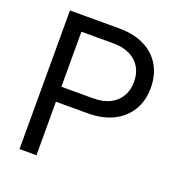

<svg xmlns="http://www.w3.org/2000/svg" viewBox="-131 -837 881 947"><g transform="rotate(20 309.0 -364.0)"><path d="M75.7 0V-727.5H334Q412.1 -727.5 467.3 -699.7Q522.5 -671.9 551.8 -621.8Q581.1 -571.8 581.1 -504.4Q581.1 -437 551 -387Q521 -336.9 465.1 -308.8Q409.2 -280.8 331.1 -280.8H126V-359.4H330.6Q382.8 -359.4 418.9 -377.4Q455.1 -395.5 474.1 -428.2Q493.2 -460.9 493.2 -504.4Q493.2 -548.3 474.1 -580.6Q455.1 -612.8 418.9 -630.6Q382.8 -648.4 330.6 -648.4H164.6V0Z"/></g></svg>

Font: Inter 28pt
Style: Regular
Weight: 400
Designer: Rasmus Andersson
Foundry: rsms
Version: Version 4.001;git-66647c0bb